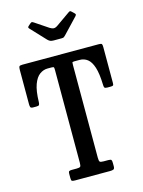

<svg xmlns="http://www.w3.org/2000/svg" viewBox="-142 -1067 856 1148"><g transform="rotate(-15 286.0 -492.5)"><path d="M152 -21V-47.5Q152 -60 156.8 -63Q161.5 -66 173 -66H203Q221 -66 225.8 -70.8Q230.5 -75.5 230.5 -94.5V-667Q230.5 -680.5 229 -684.8Q227.5 -689 214 -689H189.5Q164 -689 141 -672.5Q118 -656 103.5 -616.8Q89 -577.5 87.5 -508Q87 -495.5 83.5 -491Q80 -486.5 66.5 -486.5H46Q33 -486.5 30.2 -493Q27.5 -499.5 27.5 -511.5V-723Q27.5 -740 31 -745Q34.5 -750 51 -750H524Q538.5 -750 541.8 -745.5Q545 -741 545 -726.5V-504Q545 -492 541 -489.2Q537 -486.5 524.5 -486.5H506Q491 -486.5 488 -492.2Q485 -498 485 -510.5Q483 -579 470.5 -617.8Q458 -656.5 437 -672.8Q416 -689 388 -689H356Q343.5 -689 342.8 -684.8Q342 -680.5 342 -667.5V-96.5Q342 -76.5 346.5 -71.2Q351 -66 370 -66H398.5Q414 -66 417.5 -61.5Q421 -57 421 -41.5V-22Q421 -6.5 413.5 -3.2Q406 0 392 0H175.5Q160.5 0 156.2 -3.2Q152 -6.5 152 -21ZM232.5 -856 148.5 -945.5Q142.5 -951.5 141.8 -955.2Q141 -959 147.5 -964.5L160.5 -976Q168 -982 171.5 -981.2Q175 -980.5 183.5 -975L264 -921Q278 -912 288.8 -911.8Q299.5 -911.5 313 -921L398.5 -981Q406 -986.5 409.8 -985Q413.5 -983.5 420 -977L429 -968.5Q436 -962 436.8 -958.2Q437.5 -954.5 431.5 -947.5L342 -853Q336.5 -847.5 332.5 -844.5Q328.5 -841.5 317 -841.5H269.5Q255 -841.5 247.2 -845.2Q239.5 -849 232.5 -856Z"/></g></svg>

Font: Besley* Condensed Medium
Style: Regular
Weight: 500
Width: 3
Designer: Owen Earl
Foundry: indestructible type*
Version: Version 3.000; ttfautohint (v1.8.3)